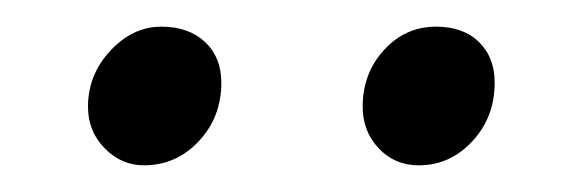

<svg xmlns="http://www.w3.org/2000/svg" viewBox="-20 -812 435 144"><path d="M88 -688Q71 -688 58.5 -700.8Q46 -713.5 46 -732Q46 -756 62.8 -774Q79.5 -792 101 -792Q121.5 -792 133.8 -780.5Q146 -769 146 -750Q146 -724 129 -706Q112 -688 88 -688ZM294 -688Q276 -688 264 -700.8Q252 -713.5 252 -732Q252 -757 268 -774.5Q284 -792 307 -792Q327.5 -792 339.2 -780.5Q351 -769 351 -750Q351 -724 334.2 -706Q317.5 -688 294 -688Z"/></svg>

Font: Koeln Type Sans Light
Style: Italic
Weight: 300
Italic angle: -7.5°
Designer: Eben Sorkin
Foundry: Eben Sorkin
Version: Version 2.001